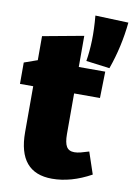

<svg xmlns="http://www.w3.org/2000/svg" viewBox="-90 -856 646 929"><g transform="rotate(10 232.5 -392.0)"><path d="M232 15Q65 15 65 -184V-410H0V-515L65 -538V-656L266 -693V-540H396L393 -410H266V-211Q266 -168 277.5 -149Q289 -130 316 -130Q330 -130 347.5 -134.5Q365 -139 387 -146L423 -39Q325 15 232 15ZM413 -560 297 -575Q305 -623 306.5 -677.5Q308 -732 302 -799L465 -793Q453 -672 413 -560Z"/></g></svg>

Font: Bitter Black
Style: Regular
Weight: 900
Designer: Sol Matas, and Bitter project Authors
Foundry: Sol Matas
Version: Version 2.001